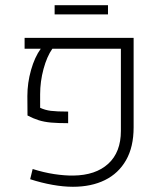

<svg xmlns="http://www.w3.org/2000/svg" viewBox="-20 -715 628 743"><path d="M262.2 7.8Q225.1 7.8 182.9 0.2Q140.6 -7.3 96.7 -21.5L106.4 -61Q149.4 -47.4 189.7 -41.3Q230 -35.2 263.2 -35.6Q350.1 -36.6 398.9 -81.3Q447.8 -126 447.8 -208.5V-526.4H182.6Q161.6 -496.6 148.4 -448Q135.3 -399.4 135.3 -350.1V-297.9Q153.8 -289.1 176.5 -286.1Q199.2 -283.2 243.7 -283.2V-238.3Q204.1 -238.3 177.2 -240.7Q150.4 -243.2 129.6 -249.8Q108.9 -256.3 86.4 -268.1L85.9 -343.3Q85.9 -394 100.1 -444.1Q114.3 -494.1 137.7 -526.4H75.2V-568.4H497.1V-222.2Q497.1 -146.5 467.8 -95.2Q438.5 -43.9 386 -18.1Q333.5 7.8 262.2 7.8ZM191.4 -659.2V-694.8H397.9V-659.2Z"/></svg>

Font: Heebo ExtraLight
Style: Regular
Weight: 250
Designer: Oded Ezer
Foundry: Ezer Type House
Version: Version 3.100